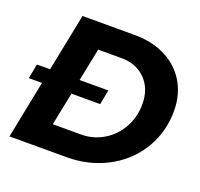

<svg xmlns="http://www.w3.org/2000/svg" viewBox="-122 -836 1015 973"><g transform="rotate(20 385.5 -350.0)"><path d="M763 -384Q757 -273 699 -185.5Q641 -98 544.5 -49Q448 0 332 0H24L86 -311H15L30 -390H101L163 -700H444Q544 -700 618 -660Q692 -620 730 -548.5Q768 -477 763 -384ZM421 -567H296L260 -390H415L400 -311H245L209 -133H361Q426 -133 481 -165.5Q536 -198 568.5 -255.5Q601 -313 601 -384Q601 -466 551.5 -516.5Q502 -567 421 -567Z"/></g></svg>

Font: Gontserrat SemiBold
Style: Italic
Weight: 600
Italic angle: -11.3°
Designer: Julieta Ulanovsky
Foundry: Julieta Ulanovsky
Version: Version 6.001